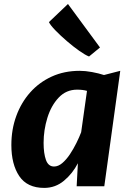

<svg xmlns="http://www.w3.org/2000/svg" viewBox="-20 -910 637 938"><path d="M196 8Q113 8 74.2 -49.5Q35.5 -107 35.5 -201.5Q35.5 -277.5 59.5 -343.2Q83.5 -409 127.5 -458.5Q171.5 -508 232.8 -536Q294 -564 369.5 -564Q397 -564 429.5 -558Q462 -552 488 -543.5L567.5 -564L489.5 0H354.5L360.5 -112.5Q334.5 -62 292.5 -27Q250.5 8 196 8ZM244 -96.5Q264.5 -96.5 284.2 -113.2Q304 -130 321.5 -156.2Q339 -182.5 353.2 -211.2Q367.5 -240 376.5 -264L405 -466Q385 -472 356.5 -472Q303.5 -472 267 -433.5Q230 -394.5 211.5 -334.5Q193 -274.5 193 -212Q193 -160.5 204.5 -128.5Q216 -96.5 244 -96.5ZM415 -634Q396.5 -641 366.8 -662Q337 -683 306 -709.8Q275 -736.5 250.8 -761.5Q226.5 -786.5 219 -802L312 -890.5L468.5 -678Z"/></svg>

Font: Merriweather Sans Italic
Style: Bold
Weight: 700
Italic angle: -7.5°
Designer: Eben Sorkin
Foundry: Eben Sorkin
Version: Version 1.008; ttfautohint (v1.7.19-72a1) -l 8 -r 50 -G 200 